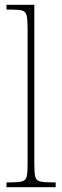

<svg xmlns="http://www.w3.org/2000/svg" viewBox="-20 -780 259 800"><path d="M7 0V-20H18Q55 -20 71 -24Q87 -28 91 -43.5Q95 -59 95 -94V-662Q95 -699 91 -715.5Q87 -732 72.5 -736Q58 -740 28 -740H7V-760H123V-94Q123 -59 127 -43.5Q131 -28 147.5 -24Q164 -20 200 -20H212V0Z"/></svg>

Font: Noto Serif Armenian Condensed Thin
Style: Regular
Weight: 100
Width: 3
Designer: Monotype Design Team
Foundry: Monotype Imaging Inc.
Version: Version 2.008; ttfautohint (v1.8.4.7-5d5b)